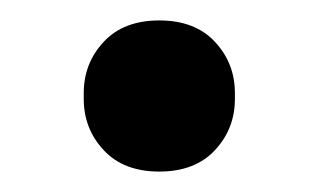

<svg xmlns="http://www.w3.org/2000/svg" viewBox="-20 -156 312 188"><path d="M136 12Q101 12 81.5 -9Q62 -30 62 -59V-65Q62 -94 81.5 -115Q101 -136 136 -136Q171 -136 190.5 -115Q210 -94 210 -65V-59Q210 -30 190.5 -9Q171 12 136 12Z"/></svg>

Font: IBM Plex Serif Medm
Style: Regular
Weight: 500
Designer: Mike Abbink, Paul van der Laan, Pieter van Rosmalen
Foundry: Bold Monday
Version: Version 3.001